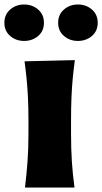

<svg xmlns="http://www.w3.org/2000/svg" viewBox="-61 -843 459 863"><path d="M51.3 0Q58.6 -60.1 62.7 -116.9Q66.9 -173.8 66.9 -244.6V-300.8Q66.9 -358.9 64.7 -403.8Q62.5 -448.7 58.6 -488Q54.7 -527.3 49.3 -567.4L275.4 -572.8Q270 -532.2 266.1 -492.2Q262.2 -452.1 260.3 -406Q258.3 -359.9 258.3 -300.8V-244.6Q258.3 -173.8 262 -116.9Q265.6 -60.1 273.9 0ZM200.4 -740.6Q200.4 -777.7 226.5 -800.2Q252.5 -822.8 289.1 -822.8Q326.1 -822.8 352.2 -800.2Q378.2 -777.7 378.2 -740.6Q378.2 -703.6 352.2 -681.3Q326.1 -659 289.1 -659Q252.5 -659 226.5 -681.3Q200.4 -703.6 200.4 -740.6ZM-41.3 -740.6Q-41.3 -777.7 -15.2 -800.2Q10.8 -822.8 47.4 -822.8Q84.4 -822.8 110.5 -800.2Q136.5 -777.7 136.5 -740.6Q136.5 -703.6 110.5 -681.3Q84.4 -659 47.4 -659Q10.8 -659 -15.2 -681.3Q-41.3 -703.6 -41.3 -740.6Z"/></svg>

Font: Pinar-DS4-FD ExtraBold
Style: Regular
Weight: 800
Designer: Amin Abedi
Version: Version 3.000